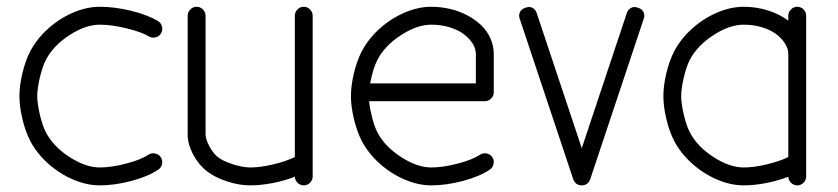

<svg xmlns="http://www.w3.org/2000/svg" viewBox="-20 -559 2528 579"><path d="M457.5 -47.6Q426.3 -26.6 376.1 -13.3Q325.9 0 280.8 0Q241 0 199.3 -18.1Q157.7 -36.1 123.7 -67.1Q89.6 -98.1 70.3 -135.7Q56.4 -163.1 47.5 -200.6Q38.6 -238 38.6 -269.3Q38.6 -300.5 47.5 -337.9Q56.4 -375.2 70.3 -402.6Q89.6 -440.2 123.7 -471.3Q157.7 -502.4 199.3 -520.5Q241 -538.6 280.8 -538.6Q325.7 -538.6 375.4 -526.5Q425 -514.4 456.5 -495.4Q465.8 -489.7 468.5 -478.6Q471.2 -467.5 465.6 -458.3Q460 -449 448.9 -446.4Q437.7 -443.8 428.5 -449.5Q406.5 -462.6 361.5 -473.6Q316.4 -484.6 280.8 -484.6Q238.3 -484.6 189.3 -452.9Q140.4 -421.1 118.2 -378.2Q108.2 -358.9 100.2 -325.3Q92.3 -291.7 92.3 -269.3Q92.3 -246.8 100.2 -213.3Q108.2 -179.7 118.2 -160.4Q140.4 -117.4 189.3 -85.7Q238.3 -54 280.8 -54Q316.2 -54 361 -65.8Q405.8 -77.6 427.5 -92.3Q436.5 -98.4 447.6 -96.2Q458.7 -94 464.8 -85Q470.9 -75.9 468.8 -64.8Q466.6 -53.7 457.5 -47.6Z M599.9 -511.5V-153.8Q599.9 -139.9 611.3 -118.2Q622.8 -96.4 637 -85.2Q651.9 -73.5 682 -63.7Q712.2 -54 734.4 -54Q765.4 -54 804.4 -63.4Q843.5 -72.8 869.1 -85.4V-511.5Q869.1 -522.5 877.1 -530.5Q885 -538.6 896 -538.6Q907 -538.6 914.9 -530.5Q922.9 -522.5 922.9 -511.5V-71.8V-68.6V-26.9Q922.9 -15.9 914.9 -7.9Q907 0 896 0Q885.3 0 877.4 -7.7Q869.6 -15.4 869.1 -26.1Q838.4 -13.9 802.4 -7Q766.4 0 734.4 0Q701.2 0 664.6 -12Q627.9 -23.9 603.5 -43Q578.6 -62.5 562.3 -93.4Q545.9 -124.3 545.9 -153.8V-511.5Q545.9 -522.5 554 -530.5Q562 -538.6 573 -538.6Q584 -538.6 591.9 -530.5Q599.9 -522.5 599.9 -511.5Z M1096.2 -307.6H1415V-396.2Q1415 -411.9 1405.4 -427.5Q1395.8 -443.1 1378.8 -455.9Q1361.8 -468.8 1335.9 -476.7Q1310.1 -484.6 1280.5 -484.6Q1238 -484.6 1189.1 -452.9Q1140.1 -421.1 1117.9 -378.2Q1104.7 -352.3 1096.2 -307.6ZM1457.3 -47.6Q1426 -26.6 1375.9 -13.3Q1325.7 0 1280.5 0Q1240.7 0 1199.1 -18.1Q1157.5 -36.1 1123.4 -67.1Q1089.4 -98.1 1070.1 -135.7Q1056.2 -163.1 1047.2 -200.6Q1038.3 -238 1038.3 -269.3Q1038.3 -300.5 1047.2 -337.9Q1056.2 -375.2 1070.1 -402.6Q1089.4 -440.2 1123.4 -471.3Q1157.5 -502.4 1199.1 -520.5Q1240.7 -538.6 1280.5 -538.6Q1309.3 -538.6 1337 -532.1Q1364.7 -525.6 1388.4 -513.2Q1412.1 -500.7 1430.3 -483.6Q1448.5 -466.6 1458.7 -444Q1469 -421.4 1469 -396.2V-280.8Q1469 -269.8 1461.1 -261.8Q1453.1 -253.9 1442.1 -253.9H1093Q1095.5 -230.5 1102.5 -203.4Q1109.6 -176.3 1117.9 -160.4Q1140.1 -117.4 1189.1 -85.7Q1238 -54 1280.5 -54Q1315.9 -54 1360.7 -65.8Q1405.5 -77.6 1427.2 -92.3Q1436.3 -98.4 1447.4 -96.2Q1458.5 -94 1464.6 -85Q1470.7 -75.9 1468.5 -64.8Q1466.3 -53.7 1457.3 -47.6Z M1547.1 -502.9Q1543.9 -512.2 1547.1 -520.4Q1550.3 -528.6 1557.4 -532.6Q1564.5 -536.6 1572.4 -537.7Q1580.3 -538.8 1587.8 -534.1Q1595.2 -529.3 1598.4 -520L1734.4 -112.1L1870.4 -520Q1873.5 -529.3 1880.9 -533.9Q1888.2 -538.6 1896.2 -537.6Q1904.3 -536.6 1911.3 -532.6Q1918.2 -528.6 1921.4 -520.4Q1924.6 -512.2 1921.4 -502.9L1759.8 -18.3Q1757.1 -10.3 1750.5 -5.1Q1743.9 0 1734.4 0Q1724.9 0 1718.1 -5.1Q1711.4 -10.3 1708.7 -18.3Z M2222.7 -538.6Q2260.3 -538.6 2295.5 -527.6Q2330.8 -516.6 2357.2 -496.6V-511.5Q2357.2 -522.5 2365.2 -530.5Q2373.3 -538.6 2384.3 -538.6Q2395.3 -538.6 2403.2 -530.5Q2411.1 -522.5 2411.1 -511.5V-71.8V-68.6V-26.9Q2411.1 -15.9 2403.2 -7.9Q2395.3 0 2384.3 0Q2373.5 0 2365.5 -7.7Q2357.4 -15.4 2357.2 -26.1Q2326.2 -13.9 2290.4 -7Q2254.6 0 2222.7 0Q2182.9 0 2141.2 -18.1Q2099.6 -36.1 2065.6 -67.1Q2031.5 -98.1 2012.2 -135.7Q1998.3 -163.1 1989.4 -200.6Q1980.5 -238 1980.5 -269.3Q1980.5 -300.5 1989.4 -337.9Q1998.3 -375.2 2012.2 -402.6Q2031.5 -440.2 2065.6 -471.3Q2099.6 -502.4 2141.2 -520.5Q2182.9 -538.6 2222.7 -538.6ZM2222.7 -54Q2253.7 -54 2292.6 -63.4Q2331.5 -72.8 2357.2 -85.4V-396.2Q2357.2 -411.9 2347.5 -427.5Q2337.9 -443.1 2320.9 -455.9Q2304 -468.8 2278.1 -476.7Q2252.2 -484.6 2222.7 -484.6Q2180.2 -484.6 2131.2 -452.9Q2082.3 -421.1 2060.1 -378.2Q2050 -358.9 2042.1 -325.3Q2034.2 -291.7 2034.2 -269.3Q2034.2 -246.8 2042.1 -213.3Q2050 -179.7 2060.1 -160.4Q2082.3 -117.4 2131.2 -85.7Q2180.2 -54 2222.7 -54Z"/></svg>

Font: Tecnico
Style: Fino
Weight: 400
Version: Version 1.3